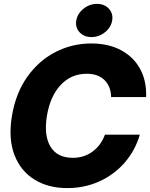

<svg xmlns="http://www.w3.org/2000/svg" viewBox="-20 -965 779 997"><path d="M329.1 11.7Q230.5 11.7 158.7 -32.7Q86.9 -77.1 54.7 -161.1Q22.5 -245.1 42 -363.3Q62 -482.4 122.1 -566.7Q182.1 -650.9 268.6 -695.1Q355 -739.3 453.6 -739.3Q543.5 -739.3 608.6 -704.3Q673.8 -669.4 707.8 -606.9Q741.7 -544.4 738.8 -460.9H557.1Q555.7 -517.1 522.2 -549.6Q488.8 -582 430.7 -582Q349.6 -582 295.2 -523.9Q240.7 -465.8 223.6 -363.3Q207 -261.2 242.2 -203.4Q277.3 -145.5 358.4 -145.5Q416.5 -145.5 460.4 -177.7Q504.4 -210 524.9 -265.6H706.1Q681.6 -182.6 627 -120.1Q572.3 -57.6 495.6 -22.9Q418.9 11.7 329.1 11.7ZM455.1 -772.5Q416 -772.5 393.1 -797.6Q370.1 -822.8 376 -858.4Q382.3 -894.5 413.6 -919.7Q444.8 -944.8 483.9 -944.8Q522.5 -944.8 545.4 -919.7Q568.4 -894.5 562.5 -858.4Q556.6 -822.8 525.1 -797.6Q493.7 -772.5 455.1 -772.5Z"/></svg>

Font: Inter Display Extra Bold
Style: Italic
Weight: 800
Italic angle: -9.39999°
Designer: Rasmus Andersson
Foundry: rsms
Version: Version 4.000;git-4fc901f